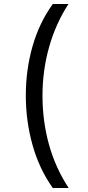

<svg xmlns="http://www.w3.org/2000/svg" viewBox="-20 -812 443 967"><path d="M246 135Q178 40 144 -81Q110 -202 110 -331Q110 -461 144 -579.5Q178 -698 246 -792H325Q261 -694 227.5 -575.5Q194 -457 194 -331Q194 -201 227 -83Q260 35 326 135Z"/></svg>

Font: Noto Sans Bengali UI SemiCondensed
Style: Regular
Weight: 400
Width: 4
Designer: Jelle Bosma - Monotype Design Team
Foundry: Monotype Imaging Inc.
Version: Version 2.003